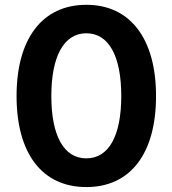

<svg xmlns="http://www.w3.org/2000/svg" viewBox="-20 -757 707 787"><path d="M334 9.8C514.6 9.8 619.6 -127.4 619.6 -363.3C619.6 -598.6 513.7 -737.3 334 -737.3C153.8 -737.3 47.9 -599.1 47.9 -363.3C47.9 -127 153.3 9.8 334 9.8ZM334 -107.9C241.7 -107.9 190.4 -200.2 190.4 -363.3C190.4 -526.9 242.2 -620.6 334 -620.6C425.8 -620.6 477.1 -527.3 477.1 -363.3C477.1 -200.2 425.8 -107.9 334 -107.9Z"/></svg>

Font: Raveo SemiBold
Style: Regular
Weight: 600
Designer: Jakub Foglar, Rasmus Andersson (Inter)
Foundry: Jakubfoglar.com
Version: Version 1.100;Glyphs 3.2.3 (3260)